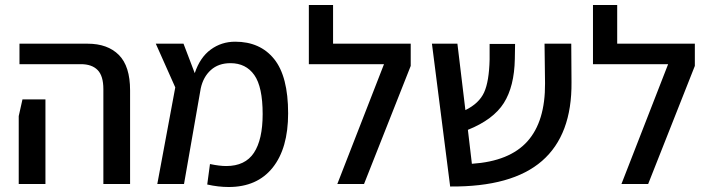

<svg xmlns="http://www.w3.org/2000/svg" viewBox="-20 -737 2843 769"><path d="M394 -380Q394 -433 371 -456.5Q348 -480 304 -480H58V-562H331Q411 -562 456 -517Q501 -472 501 -375V0H394ZM55 -272 70 -339H162V0H55Z M896 12Q854 12 810 2L821 -80Q859 -72 886 -72Q962 -72 997 -125Q1032 -178 1032 -280Q1032 -389 998.5 -436.5Q965 -484 903 -484Q855 -484 824.5 -456.5Q794 -429 784 -383L717 0H610L682 -387L604 -562H715L760 -444Q781 -507 824 -538.5Q867 -570 922 -570Q1022 -570 1078 -500.5Q1134 -431 1134 -283Q1134 -143 1072 -65.5Q1010 12 896 12Z M1625 -562V-473L1438 0H1331L1518 -480H1217V-717H1314V-562Z M1783 10 1710 -562H1812L1844 -296Q1899 -323 1919 -367Q1939 -411 1941 -499V-561H2043L2042 -501Q2040 -391 1998 -324.5Q1956 -258 1854 -217L1870 -81Q2021 -91 2092.5 -171Q2164 -251 2163 -403L2161 -562H2268L2269 -408Q2271 -197 2151 -92.5Q2031 12 1783 10Z M2763 -562V-473L2576 0H2469L2656 -480H2355V-717H2452V-562Z"/></svg>

Font: Assistant SemiBold
Style: Regular
Weight: 600
Designer: Hebrew By Ben Nathan, Latin by Paul Hunt
Version: Version 2.001; ttfautohint (v1.6)